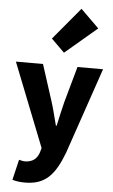

<svg xmlns="http://www.w3.org/2000/svg" viewBox="-72 -999 747 1264"><g transform="rotate(5 302.0 -367.0)"><path d="M143 219C278 219 339 147 395 1L590 -569H421L355 -333C342 -279 329 -226 318 -172H313C298 -228 286 -281 269 -333L193 -569H14L232 -17L224 12C211 52 183 80 129 80C116 80 101 75 91 73L59 208C83 215 106 219 143 219ZM324 -655 535 -834 414 -953 237 -741Z"/></g></svg>

Font: Noto Sans CJK KR Black
Style: Regular
Weight: 900
Designer: Ryoko NISHIZUKA (kana & ideographs); Paul D. Hunt (Latin, Greek & Cyrillic); Wenlong ZHANG (bopomofo); Sandoll Communica
Foundry: Adobe Systems Incorporated
Version: Version 1.004;PS 1.004;hotconv 1.0.82;makeotf.lib2.5.63406